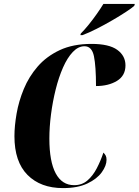

<svg xmlns="http://www.w3.org/2000/svg" viewBox="-20 -954 711 984"><path d="M303 10Q188 10 121 -57.5Q54 -125 54 -256Q54 -308 65 -371.5Q76 -435 102 -498Q128 -561 173 -613Q218 -665 286 -697Q354 -729 449 -729Q539 -729 581 -698.5Q623 -668 623 -619Q623 -566 579.5 -539.5Q536 -513 472 -513Q472 -614 461.5 -665.5Q451 -717 413 -717Q381 -717 353 -687.5Q325 -658 303 -608Q281 -558 265.5 -496Q250 -434 241.5 -368.5Q233 -303 233 -244Q233 -126 265.5 -65.5Q298 -5 360 -5Q400 -5 428 -29Q456 -53 476 -91.5Q496 -130 510 -172Q518 -164 522 -156Q526 -148 526 -135Q526 -105 501.5 -71Q477 -37 427.5 -13.5Q378 10 303 10ZM394 -782Q413 -801 434.5 -827.5Q456 -854 476 -882.5Q496 -911 510 -934H671L668 -924Q656 -913 625.5 -893Q595 -873 555.5 -850Q516 -827 475.5 -806.5Q435 -786 403 -774H392Z"/></svg>

Font: Noto Serif Display ExtraCondensed Black
Style: Italic
Weight: 900
Width: 2
Italic angle: -12°
Designer: Monotype Design Team
Foundry: Monotype Imaging Inc.
Version: Version 2.009